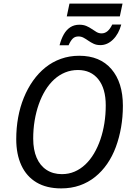

<svg xmlns="http://www.w3.org/2000/svg" viewBox="-20 -1034 726 1064"><path d="M310 -783Q319 -818 333.5 -843.5Q348 -869 369.5 -883Q391 -897 420 -897Q442 -897 458.5 -890Q475 -883 488.5 -873.5Q502 -864 515 -856.5Q528 -849 543 -849Q561 -849 575.5 -861Q590 -873 602 -898H652Q638 -846 606.5 -815Q575 -784 536 -784Q515 -784 499 -791.5Q483 -799 469.5 -808.5Q456 -818 443 -825Q430 -832 415 -832Q395 -832 383 -820Q371 -808 360 -783ZM350 -943 365 -1014H659L644 -943ZM319 10Q238 10 182.5 -23Q127 -56 98.5 -117.5Q70 -179 70 -263Q70 -325 80.5 -383Q91 -441 112 -492.5Q133 -544 163 -586.5Q193 -629 231.5 -660Q270 -691 317.5 -708Q365 -725 419 -725Q534 -725 597.5 -651Q661 -577 661 -448Q661 -386 651 -328.5Q641 -271 622 -219.5Q603 -168 574 -126Q545 -84 507 -53.5Q469 -23 422 -6.5Q375 10 319 10ZM323 -69Q361 -69 393.5 -83Q426 -97 453 -122.5Q480 -148 501 -183.5Q522 -219 536.5 -261.5Q551 -304 558.5 -351.5Q566 -399 566 -450Q566 -543 525 -594.5Q484 -646 412 -646Q374 -646 341 -632.5Q308 -619 280.5 -594Q253 -569 231.5 -534Q210 -499 195 -456.5Q180 -414 172 -366Q164 -318 164 -266Q164 -204 183 -160Q202 -116 238 -92.5Q274 -69 323 -69Z"/></svg>

Font: Noto Sans Display
Style: Italic
Weight: 400
Italic angle: -12°
Designer: Monotype Design Team
Foundry: Monotype Imaging Inc.
Version: Version 2.003